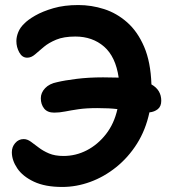

<svg xmlns="http://www.w3.org/2000/svg" viewBox="-20 -732 677 762"><path d="M227 10Q159 10 114.5 -11Q70 -32 48.5 -64Q27 -96 27 -128Q27 -149 40.5 -164.5Q54 -180 74 -180Q88 -180 102 -170Q116 -160 133.5 -146.5Q151 -133 174.5 -123Q198 -113 232 -113Q281 -113 324.5 -135.5Q368 -158 400.5 -199.5Q433 -241 446 -299Q430 -301 410.5 -302Q391 -303 366 -303Q322 -303 291.5 -298.5Q261 -294 238.5 -289.5Q216 -285 195 -285Q168 -285 155 -301.5Q142 -318 142 -342Q142 -364 159 -382Q176 -400 207 -406Q236 -413 284 -419Q332 -425 389 -425Q423 -425 451 -424Q439 -507 393 -547Q347 -587 279 -587Q233 -587 203 -574.5Q173 -562 153.5 -545.5Q134 -529 119 -516Q104 -503 88 -503Q68 -503 56.5 -524Q45 -545 45 -569Q45 -586 52.5 -604.5Q60 -623 76 -638Q90 -653 119.5 -670Q149 -687 192 -699.5Q235 -712 291 -712Q343 -712 393 -696Q443 -680 484.5 -643.5Q526 -607 552 -546.5Q578 -486 581 -397Q620 -375 620 -332Q620 -310 606.5 -299Q593 -288 573 -286Q558 -216 523.5 -161.5Q489 -107 441 -68.5Q393 -30 338 -10Q283 10 227 10Z"/></svg>

Font: Shantell Sans Normal
Style: Regular
Weight: 600
Designer: Stephen Nixon, Anya Danilova, Shantell Martin
Foundry: Arrow Type
Version: Version 1.009;[a7da0bfa3]